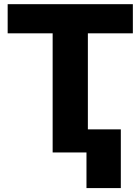

<svg xmlns="http://www.w3.org/2000/svg" viewBox="-20 -748 689 942"><path d="M17.6 -584.5V-727.5H631.8V-584.5H411.1V0H238.3V-584.5ZM572.8 -113.3V174.8H404.3V-113.3Z"/></svg>

Font: Inter Tight ExtraBold
Style: Regular
Weight: 800
Designer: Rasmus Andersson
Foundry: rsms
Version: Version 3.004; ttfautohint (v1.8.4.7-5d5b)